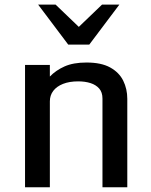

<svg xmlns="http://www.w3.org/2000/svg" viewBox="-20 -796 643 816"><path d="M86.4 -520H191.9V-470.7Q217.3 -497.1 254.4 -513.7Q291.5 -530.3 347.7 -530.3Q410.2 -530.3 448.2 -509.3Q486.3 -488.3 503.7 -453.1Q521 -418 521 -376V0H415.5V-377Q415.5 -403.8 401.6 -419.7Q387.7 -435.5 364.5 -442.9Q341.3 -450.2 312.5 -450.2Q274.9 -450.2 247.8 -439.5Q220.7 -428.7 206.3 -409.7Q191.9 -390.6 191.9 -365.2V0H86.4ZM270 -606.4 142.1 -776.4H216.3L337.4 -660.2H292.5L413.6 -776.4H487.3L359.4 -606.4Z"/></svg>

Font: Monda Medium
Style: Regular
Weight: 500
Designer: Vernon Adams
Foundry: Vernon Adams
Version: Version 2.200